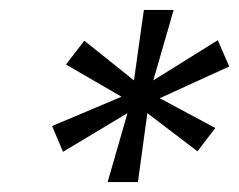

<svg xmlns="http://www.w3.org/2000/svg" viewBox="-20 -708 482 387"><path d="M197 -341 237 -480 107 -402 85 -454 225 -513 113 -578 150 -626 250 -546 270 -688H330L289 -546L419 -627L442 -574L302 -510L414 -450L378 -403L277 -480L258 -341Z"/></svg>

Font: Saira SemiCondensed Medium
Style: Italic
Weight: 500
Width: 4
Italic angle: -12°
Designer: Hector Gatti with collaboration of the Omnibus-Type team
Foundry: Omnibus-Type
Version: Version 1.101